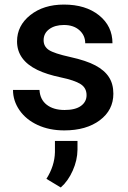

<svg xmlns="http://www.w3.org/2000/svg" viewBox="-20 -558 556 836"><path d="M36.6 0ZM356.9 -143.6Q356.9 -175.3 330.8 -191.9Q304.7 -208.5 244.1 -221.2Q183.6 -233.9 143.1 -253.4Q54.2 -296.4 54.2 -377.9Q54.2 -446.3 111.8 -492.2Q169.4 -538.1 258.3 -538.1Q353 -538.1 411.4 -491.2Q469.7 -444.3 469.7 -369.6H351.1Q351.1 -403.8 325.7 -426.5Q300.3 -449.2 258.3 -449.2Q219.2 -449.2 194.6 -431.2Q169.9 -413.1 169.9 -382.8Q169.9 -355.5 192.9 -340.3Q215.8 -325.2 285.6 -309.8Q355.5 -294.4 395.3 -273.2Q435.1 -252 454.3 -222.2Q473.6 -192.4 473.6 -149.9Q473.6 -78.6 414.6 -34.4Q355.5 9.8 259.8 9.8Q194.8 9.8 144 -13.7Q93.3 -37.1 64.9 -78.1Q36.6 -119.1 36.6 -166.5H151.9Q154.3 -124.5 183.6 -101.8Q212.9 -79.1 261.2 -79.1Q308.1 -79.1 332.5 -96.9Q356.9 -114.7 356.9 -143.6ZM244.6 258.3 182.1 220.7Q217.8 164.6 219.2 104.5V55.7H317.4V94.2Q316.9 139.6 296.6 185.1Q276.4 230.5 244.6 258.3Z"/></svg>

Font: Roboto Medium
Style: Regular
Weight: 500
Designer: Google
Version: Version 2.134; 2016; ttfautohint (v1.6)